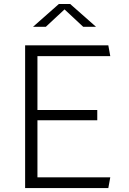

<svg xmlns="http://www.w3.org/2000/svg" viewBox="-20 -962 660 982"><path d="M108.5 0V-730H171.5V0ZM534 0H151V-55H544ZM477.5 -347H151V-399.5H477.5ZM151 -675V-730H534L544 -675ZM281 -941.5H339L471 -825H405.5L296 -927H324L214.5 -825H149Z"/></svg>

Font: Monaspace Argon Var
Style: Regular
Weight: 400
Designer: Riley Cran and the Lettermatic Team
Version: Version 1.000 (Monaspace Argon Var)